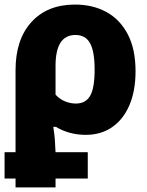

<svg xmlns="http://www.w3.org/2000/svg" viewBox="-23 -580 643 840"><path d="M-3 201V86H45V-273Q45 -407 114.5 -483.5Q184 -560 305 -560Q383 -560 442.5 -527.5Q502 -495 536 -430Q570 -365 570 -268Q570 -183 543.5 -120.5Q517 -58 468 -24Q419 10 352 10Q315 10 281 0.5Q247 -9 222 -25H210Q215 5 217 31Q219 57 220 86H361V201H220V240H45V201ZM309 -127Q352 -127 371.5 -161Q391 -195 391 -275Q391 -355 371 -391Q351 -427 307 -427Q220 -427 220 -292V-166Q237 -147 260.5 -137Q284 -127 309 -127Z"/></svg>

Font: Noto Sans Mono Black
Style: Regular
Weight: 900
Designer: Monotype Design Team
Foundry: Monotype Imaging Inc.
Version: Version 2.014